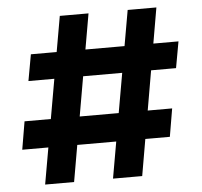

<svg xmlns="http://www.w3.org/2000/svg" viewBox="-51 -753 846 806"><g transform="rotate(-5 372.0 -350.0)"><path d="M107 0 230 -700H351L229 0ZM24 -154 44 -272H666L646 -154ZM393 0 516 -700H637L516 0ZM75 -439 95 -550H717L697 -439Z"/></g></svg>

Font: SUSE Thin
Style: Bold
Weight: 700
Version: Version 1.000